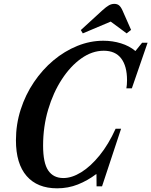

<svg xmlns="http://www.w3.org/2000/svg" viewBox="-20 -988 802 1018"><path d="M283 10.5Q178 10.5 121.2 -54.8Q64.5 -120 64.5 -244Q64.5 -329 89.8 -407.5Q115 -486 159.8 -552.2Q204.5 -618.5 263.2 -667.8Q322 -717 389.8 -744.5Q457.5 -772 528 -772Q577 -772 621.5 -758.2Q666 -744.5 698 -717.5L733.5 -761.5H762.5L679 -519.5H650Q653.5 -537.5 653.5 -563Q653.5 -637.5 622.5 -678.2Q591.5 -719 530 -719Q468.5 -719 411 -678.2Q353.5 -637.5 307.8 -567.2Q262 -497 235.2 -406.5Q208.5 -316 208.5 -216Q208.5 -124 235.8 -84Q263 -44 316 -44Q361 -44 410.8 -74.8Q460.5 -105.5 508 -164Q555.5 -222.5 593 -305.5H622L521 0H492L491.5 -64.5H489.5Q444.5 -30.5 393 -10Q341.5 10.5 283 10.5ZM419 -811 408.5 -828.5 522 -932.5Q544 -952.5 557.8 -960Q571.5 -967.5 586 -967.5Q601.5 -967.5 611.2 -959.5Q621 -951.5 629.5 -932.5L675 -829.5L651.5 -811L567 -873.5Z"/></svg>

Font: Libre Caslon Condensed Bold
Style: Italic
Weight: 700
Italic angle: -22.583°
Designer: Pablo Impallari, Rodrigo Fuenzalida, Katja Schimmel, Ertekin Erdin
Foundry: Pablo Impallari, Rodrigo Fuenzalida
Version: Version 2.000; ttfautohint (v1.8.4.7-5d5b);gftools[0.9.33]